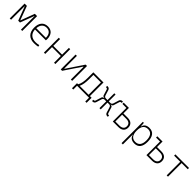

<svg xmlns="http://www.w3.org/2000/svg" viewBox="564 -2517 4731 4731"><g transform="rotate(45 2929.5 -151.0)"><path d="M74.7 0H120.6V-473.6H123.5L262.2 -107.4H324.2L462.4 -473.6H465.3V0H511.2V-517.6H431.2L294.9 -151.4H291L154.8 -517.6H74.7Z M924.3 9.8C974.6 9.8 1026.4 4.4 1063.5 -3.9L1056.2 -48.8C1018.1 -40 972.7 -35.2 936 -35.2C795.9 -35.2 712.9 -113.3 706.5 -248H1085.9C1087.9 -258.3 1088.9 -274.4 1088.9 -291C1088.9 -440.4 1012.7 -527.3 881.3 -527.3C740.2 -527.3 659.2 -432.1 659.2 -265.6C659.2 -90.8 755.9 9.8 924.3 9.8ZM707 -292C714.8 -413.1 778.3 -482.4 882.3 -482.4C983.9 -482.4 1042 -413.1 1042 -292Z M1618.2 0H1664.1V-517.6H1618.2V-280.8H1311.5V-517.6H1265.6V0H1311.5V-236.8H1618.2Z M1851.6 0H1899.9L2194.3 -439.5H2204.1V0H2250V-517.6H2201.7L1907.2 -78.1H1897.5V-517.6H1851.6Z M2375 131.8H2420.9V0H2837.9V131.8H2883.8V-43.9H2824.2V-517.6H2470.2V-329.1C2470.2 -203.6 2453.6 -110.8 2413.1 -43.9H2375ZM2778.3 -43.9H2466.8C2502.4 -116.7 2516.1 -211.4 2516.1 -332.5V-473.6H2778.3Z M2947.8 4.9H2968.8C3003.9 4.9 3030.3 -15.1 3041 -49.8L3085 -192.4C3093.8 -220.7 3114.3 -236.8 3141.6 -236.8H3200.7V0H3244.6V-236.8H3303.7C3331.1 -236.8 3351.6 -220.7 3360.4 -192.4L3404.3 -49.8C3415 -15.1 3441.4 4.9 3476.6 4.9H3497.6V-39.1H3481.4C3462.4 -39.1 3448.7 -49.3 3442.9 -67.9L3396.5 -216.3C3388.2 -243.2 3370.1 -254.9 3336.4 -255.9V-261.7C3370.1 -262.7 3388.2 -274.4 3396.5 -301.3L3442.9 -449.7C3448.7 -468.3 3462.4 -478.5 3481.4 -478.5H3497.6V-522.5H3476.6C3441.4 -522.5 3415 -502.4 3404.3 -467.8L3360.4 -325.2C3351.6 -296.9 3331.1 -280.8 3303.7 -280.8H3244.6V-517.6H3200.7V-280.8H3141.6C3114.3 -280.8 3093.8 -296.9 3085 -325.2L3041 -467.8C3030.3 -502.4 3003.9 -522.5 2968.8 -522.5H2947.8V-478.5H2963.9C2982.9 -478.5 2996.6 -468.3 3002.4 -449.7L3048.8 -301.3C3057.1 -274.4 3075.2 -262.7 3108.9 -261.7V-255.9C3075.2 -254.9 3057.1 -243.2 3048.8 -216.3L3002.4 -67.9C2996.6 -49.3 2982.9 -39.1 2963.9 -39.1H2947.8Z M3666 0H3859.4C3976.1 0 4043 -59.1 4043 -162.6C4043 -266.1 3976.1 -325.2 3859.4 -325.2H3710V-517.6H3527.3V-473.6H3666ZM3710 -43.9V-281.2H3855.5C3944.8 -281.2 3996.1 -237.8 3996.1 -162.6C3996.1 -87.4 3944.8 -43.9 3855.5 -43.9Z M4195.3 224.6H4241.2V-122.1H4245.6C4262.2 -40.5 4317.4 9.8 4422.4 9.8C4558.1 9.8 4628.9 -80.6 4628.9 -253.9C4628.9 -433.6 4557.1 -527.3 4419.4 -527.3C4321.3 -527.3 4261.2 -484.4 4245.1 -401.4H4240.7L4231.4 -517.6H4195.3ZM4241.2 -255.9V-261.2C4241.2 -406.7 4300.3 -482.4 4413.6 -482.4C4524.4 -482.4 4582 -404.3 4582 -253.9C4582 -110.4 4523.9 -35.2 4412.6 -35.2C4299.8 -35.2 4241.2 -110.8 4241.2 -255.9Z M4837.9 0H5031.2C5147.9 0 5214.8 -59.1 5214.8 -162.6C5214.8 -266.1 5147.9 -325.2 5031.2 -325.2H4881.8V-517.6H4699.2V-473.6H4837.9ZM4881.8 -43.9V-281.2H5027.3C5116.7 -281.2 5168 -237.8 5168 -162.6C5168 -87.4 5116.7 -43.9 5027.3 -43.9Z M5543.5 0H5589.4V-473.6H5803.7V-517.6H5329.1V-473.6H5543.5Z"/></g></svg>

Font: Cascadia Code PL ExtraLight
Style: Regular
Weight: 200
Monospace: yes
Designer: Aaron Bell
Foundry: Saja Typeworks
Version: Version 2404.023